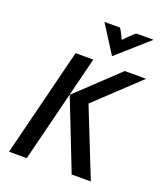

<svg xmlns="http://www.w3.org/2000/svg" viewBox="-151 -939 890 1040"><g transform="rotate(20 294.0 -419.0)"><path d="M386.1 0 228.5 -402.1 464.6 -625H587.5L340.3 -392.4L496.5 0ZM25 0 181.2 -625H283.3L127.1 0ZM372.2 -677.1 270.1 -837.5H359.7Q368.8 -824.3 376 -810.1Q383.3 -795.8 391.7 -777.8Q409 -795.8 423.3 -810.1Q437.5 -824.3 454.2 -837.5H553.5Z"/></g></svg>

Font: Afacad Medium
Style: Italic
Weight: 500
Italic angle: -14°
Designer: Kristian Moeller
Foundry: Dicotype
Version: Version 1.000; ttfautohint (v1.8.4.7-5d5b)